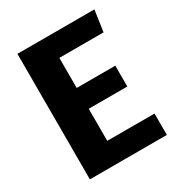

<svg xmlns="http://www.w3.org/2000/svg" viewBox="-165 -805 857 918"><g transform="rotate(-30 263.0 -346.5)"><path d="M473 -576H229V-410H442V-295H229V-118H490V0H65V-693H490Z"/></g></svg>

Font: Fira Sans BGR
Style: Bold
Weight: 700
Designer: bBox Type GmbH & Carrois Corporate GbR & Edenspiekermann AG
Foundry: bBox Type GmbH & Carrois Corporate GbR & Edenspiekermann AG
Version: Version 4.301